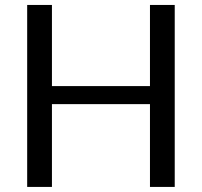

<svg xmlns="http://www.w3.org/2000/svg" viewBox="-20 -736 796 756"><path d="M668 0H570.5V-326H184.5V0H87V-716.5H184.5V-397H570.5V-716.5H668Z"/></svg>

Font: LatoCHI
Style: Regular
Weight: 400
Designer: Lukasz Dziedzic
Foundry: tyPoland Lukasz Dziedzic
Version: Version 1.104